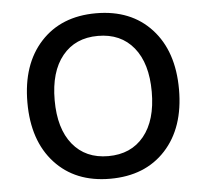

<svg xmlns="http://www.w3.org/2000/svg" viewBox="-50 -723 845 786"><g transform="rotate(-5 372.5 -330.0)"><path d="M372 -670Q516 -670 600 -578.5Q684 -487 684 -330Q684 -173 600 -81.5Q516 10 372 10Q229 10 145 -81.5Q61 -173 61 -330Q61 -487 145 -578.5Q229 -670 372 -670ZM372 -577Q279 -577 226 -512Q173 -447 173 -330Q173 -213 226 -148Q279 -83 372 -83Q466 -83 519 -148Q572 -213 572 -330Q572 -447 519 -512Q466 -577 372 -577Z"/></g></svg>

Font: Elaine Sans Medium
Style: Regular
Weight: 500
Designer: Wei Huang
Foundry: Wei Huang
Version: Version 2.001;PS 002.001;hotconv 1.0.88;makeotf.lib2.5.64775